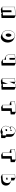

<svg xmlns="http://www.w3.org/2000/svg" viewBox="3658 -4264 683 8040"><g transform="rotate(90 4000.0 -244.5)"><path d="M519 14V50L367 63L267 13V-525L634 -557L734 -507V34L582 46ZM277 -516V2L409 -8V-379L492 -387V-14L624 -25V-546Z M1244 -239Q1245 -323 1275 -390Q1305 -457 1355 -496Q1405 -535 1465 -535Q1495 -535 1524 -525Q1551 -516 1583.5 -499.5Q1616 -483 1644 -466Q1683 -443 1709.5 -403.5Q1736 -364 1749 -317Q1762 -270 1762 -224Q1762 -138 1729 -73Q1696 -8 1644 28Q1592 64 1535 64Q1511 64 1484 56Q1456 47 1420.5 29.5Q1385 12 1354 -6Q1318 -28 1293.5 -65Q1269 -102 1256.5 -147Q1244 -192 1244 -236ZM1450 3Q1500 -1 1537.5 -27.5Q1575 -54 1600.5 -95Q1626 -136 1639 -182.5Q1652 -229 1652 -274Q1652 -317 1640 -361Q1628 -405 1604.5 -442Q1581 -479 1546.5 -502Q1512 -525 1466 -525Q1462 -525 1458 -524.5Q1454 -524 1450 -524Q1400 -520 1363 -491.5Q1326 -463 1302 -420.5Q1278 -378 1266 -330Q1254 -282 1254 -239Q1254 -198 1265 -155Q1276 -112 1298.5 -76Q1321 -40 1354.5 -18Q1388 4 1434 4Q1438 4 1442 3.5Q1446 3 1450 3ZM1447 -140Q1422 -140 1402 -170.5Q1382 -201 1382 -250Q1382 -284 1392 -313Q1402 -342 1417.5 -360.5Q1433 -379 1450 -380H1453Q1480 -380 1501 -345Q1522 -310 1522 -262Q1522 -213 1501 -177.5Q1480 -142 1450 -140Z M2473 -5V-89Q2463 -91 2452.5 -94Q2442 -97 2433 -101Q2411 -110 2381 -124.5Q2351 -139 2325 -155Q2297 -173 2281 -207.5Q2265 -242 2265 -282V-529L2416 -542L2473 -513V-547L2625 -561L2725 -511V31L2573 44ZM2483 -538V-303L2406 -296V-531L2275 -520V-282Q2275 -225 2307.5 -186Q2340 -147 2394 -147Q2397 -147 2400 -147.5Q2403 -148 2406 -148L2483 -155V-16L2615 -28V-550Z M3525 15 3512 50 3362 63 3262 13V-526L3415 -540L3485 -505L3504 -548L3635 -559L3735 -509V31L3582 43ZM3510 -538 3405 -294V-529L3272 -517V2L3405 -9L3492 -235V-17L3625 -28V-548Z M4372 1V-312L4321 -308L4221 -358V-526L4671 -566L4771 -516V-348L4625 -335V37L4472 51ZM4661 -407V-555L4231 -517V-369L4382 -382V-9L4515 -21V-394Z M5699 52Q5693 53 5686.5 53Q5680 53 5675 53Q5656 53 5639 49.5Q5622 46 5608 38Q5580 59 5552 68Q5524 77 5499 77Q5486 77 5474.5 75Q5463 73 5452 69Q5418 57 5384.5 41Q5351 25 5322 3Q5289 -21 5269.5 -61.5Q5250 -102 5250 -149Q5250 -184 5262 -220Q5272 -248 5288.5 -277Q5305 -306 5334 -325L5268 -358Q5268 -358 5270 -367Q5272 -376 5275 -387.5Q5278 -399 5280 -405Q5309 -480 5357.5 -515.5Q5406 -551 5456 -551Q5479 -551 5503 -543Q5532 -533 5568 -516Q5604 -499 5634 -479Q5667 -457 5689 -418Q5711 -379 5711 -322V-146L5761 -121V47ZM5617 -157H5613Q5604 -157 5602.5 -162.5Q5601 -168 5601 -172V-372Q5601 -426 5581 -463.5Q5561 -501 5528.5 -520.5Q5496 -540 5458 -540Q5411 -540 5364.5 -506.5Q5318 -473 5290 -402Q5289 -400 5287 -391Q5285 -382 5283 -374Q5281 -366 5281 -366L5408 -343L5411 -359Q5415 -377 5423 -384.5Q5431 -392 5439 -392Q5448 -392 5455.5 -386Q5463 -380 5465 -372Q5467 -365 5467 -352Q5467 -339 5467 -339Q5467 -339 5455 -340.5Q5443 -342 5427 -342Q5423 -342 5417.5 -342Q5412 -342 5407 -341Q5366 -336 5339 -316.5Q5312 -297 5296.5 -270.5Q5281 -244 5272 -217Q5260 -183 5260 -148Q5260 -104 5278 -66.5Q5296 -29 5327.5 -6Q5359 17 5400 17Q5425 17 5452.5 7.5Q5480 -2 5508 -23Q5521 -14 5538 -10Q5555 -6 5574 -6Q5580 -6 5586 -6Q5592 -6 5598 -7L5651 -12V-160ZM5469 -157Q5461 -144 5446.5 -136.5Q5432 -129 5418 -129Q5405 -129 5395.5 -136Q5386 -143 5386 -159V-160Q5386 -187 5400 -195.5Q5414 -204 5427 -204Q5432 -204 5435.5 -203.5Q5439 -203 5442 -202Q5451 -200 5460 -196.5Q5469 -193 5469 -193Z M6372 1V-312L6321 -308L6221 -358V-526L6671 -566L6771 -516V-348L6625 -335V37L6472 51ZM6661 -407V-555L6231 -517V-369L6382 -382V-9L6515 -21V-394Z M7283 11V-530L7435 -543L7535 -493V-376Q7544 -375 7553 -371.5Q7562 -368 7568 -366Q7590 -357 7619.5 -342.5Q7649 -328 7674 -312Q7713 -287 7732.5 -243.5Q7752 -200 7752 -153Q7752 -107 7734 -63.5Q7716 -20 7679.5 9Q7643 38 7589 43L7383 61ZM7488 -16Q7540 -21 7575 -50Q7610 -79 7628 -121.5Q7646 -164 7646 -208Q7646 -250 7630 -287Q7614 -324 7582.5 -347Q7551 -370 7502 -370Q7498 -370 7494 -369.5Q7490 -369 7486 -369L7425 -363V-532L7293 -521V0ZM7423 -215 7488 -221H7489Q7500 -221 7504.5 -213Q7509 -205 7509 -194Q7509 -183 7504 -174Q7499 -165 7488 -164L7423 -158Z"/></g></svg>

Font: Rampart One
Style: Regular
Weight: 400
Designer: Fontworks Inc.
Foundry: Fontworks Inc.
Version: Version 1.100